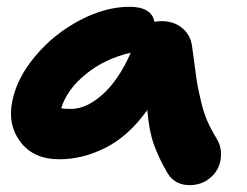

<svg xmlns="http://www.w3.org/2000/svg" viewBox="-20 -517 724 562"><path d="M153.8 -50.8Q78.1 -50.8 39.8 -101.6Q1.5 -152.3 16.1 -221.2Q29.3 -288.6 83.5 -353Q137.7 -417.5 212.9 -457.3Q288.1 -497.1 358.9 -497.1Q423.8 -497.1 432.1 -453.1Q443.8 -455.1 452.1 -455.1Q489.3 -455.1 513.4 -434.8Q537.6 -414.6 542 -382.8Q544.9 -364.7 550 -324Q555.2 -283.2 558.6 -265.4Q562 -247.6 569.1 -217.5Q576.2 -187.5 586.9 -162.8Q597.7 -138.2 613.8 -111.8Q626.5 -91.8 627 -67.6Q627.4 -43.5 617.2 -23.2Q606.9 -2.9 585.2 11Q563.5 24.9 535.2 24.9Q492.7 24.9 471.2 -8.8Q443.8 -55.7 429.9 -95.7Q416 -135.7 411.1 -194.8Q356.9 -119.1 289.8 -85Q222.7 -50.8 153.8 -50.8ZM188 -198.2Q233.4 -198.2 280.8 -241Q328.1 -283.7 362.8 -362.8Q286.6 -345.2 231.2 -300Q175.8 -254.9 159.2 -200.2Q167 -198.2 188 -198.2Z"/></svg>

Font: Shantell Sans Irregular Bouncy
Style: Bold Italic
Weight: 700
Italic angle: -11.31°
Designer: Stephen Nixon, Anya Danilova, Shantell Martin
Foundry: Arrow Type
Version: Version 1.006;[9816181b4]